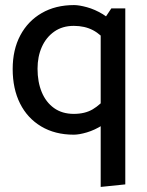

<svg xmlns="http://www.w3.org/2000/svg" viewBox="-20 -518 580 757"><path d="M419 -485 377 -422V219L474 209V-485ZM407 -142Q376 -105 345.5 -87Q315 -69 271 -69Q225 -69 193 -92Q161 -115 144.5 -155Q128 -195 128 -247Q128 -295 145 -333Q162 -371 194 -393.5Q226 -416 271 -416Q314 -416 346.5 -399Q379 -382 410 -343L438 -411Q417 -443 385.5 -462Q354 -481 323 -489.5Q292 -498 272 -498Q199 -498 144.5 -466.5Q90 -435 60 -378.5Q30 -322 30 -246Q30 -168 59 -110Q88 -52 142.5 -19.5Q197 13 271 13Q292 13 322.5 4Q353 -5 384 -24.5Q415 -44 436 -73Z"/></svg>

Font: Catamaran Thin Medium
Style: Regular
Weight: 500
Version: Version 2.000